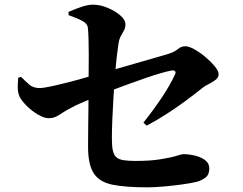

<svg xmlns="http://www.w3.org/2000/svg" viewBox="-20 -798 1040 822"><path d="M610 4Q516 4 460.5 -7.5Q405 -19 381 -56.5Q357 -94 357 -169Q357 -200 357.5 -243Q358 -286 358.5 -331.5Q359 -377 359 -414Q359 -447 359.5 -486Q360 -525 360 -563.5Q360 -602 359 -633Q358 -664 356 -680Q354 -697 332.5 -708.5Q311 -720 274 -733L273 -747Q305 -761 331.5 -769.5Q358 -778 377 -778Q409 -778 441 -764.5Q473 -751 495 -732Q517 -713 517 -695Q517 -679 511 -668Q505 -657 497.5 -644Q490 -631 487 -609Q484 -591 480 -556Q476 -521 472.5 -477Q469 -433 466 -384.5Q463 -336 461 -289Q459 -242 459 -204Q459 -171 463.5 -152Q468 -133 479 -124Q490 -115 510 -112Q530 -109 562 -109Q622 -109 666 -116Q710 -123 734.5 -130.5Q759 -138 764 -138Q788 -138 814 -132Q840 -126 858 -112.5Q876 -99 876 -77Q876 -50 860 -38Q844 -26 824 -20Q800 -14 760.5 -8.5Q721 -3 680.5 0.5Q640 4 610 4ZM594 -273Q637 -327 672.5 -380Q708 -433 729 -479Q734 -488 729.5 -493Q725 -498 714 -496Q697 -493 667.5 -484.5Q638 -476 603.5 -464Q569 -452 533 -439Q497 -426 465.5 -414Q434 -402 413 -393Q392 -385 369.5 -375Q347 -365 325 -356Q303 -347 284 -336Q262 -325 247.5 -315Q233 -305 219.5 -298.5Q206 -292 188 -292Q169 -292 142.5 -307.5Q116 -323 94 -345Q72 -367 63 -386Q56 -404 56 -423.5Q56 -443 58 -465L70 -469Q86 -453 104 -437Q122 -421 149 -421Q165 -421 197.5 -428Q230 -435 269.5 -445Q309 -455 345 -465.5Q381 -476 404 -482Q434 -490 475 -502Q516 -514 560 -526.5Q604 -539 641.5 -550Q679 -561 700 -567Q726 -575 741 -587.5Q756 -600 773 -600Q789 -600 813 -586.5Q837 -573 860 -553.5Q883 -534 899.5 -514Q916 -494 916 -480Q916 -466 902 -455.5Q888 -445 871.5 -437Q855 -429 846 -421Q811 -393 773 -365Q735 -337 694 -310.5Q653 -284 608 -260Z"/></svg>

Font: Noto Serif SC ExtraLight ExtraBold
Style: Regular
Weight: 800
Version: Version 2.002-H1;hotconv 1.1.0;makeotfexe 2.6.0